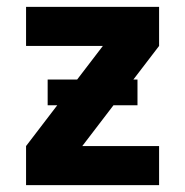

<svg xmlns="http://www.w3.org/2000/svg" viewBox="-20 -540 540 560"><path d="M56 0V-114L147 -233H119V-308H205L280 -406H56V-520H444V-406L369 -308H381V-233H311L220 -114H444V0Z"/></svg>

Font: Iosevka SS18 Heavy
Style: Regular
Weight: 900
Monospace: yes
Designer: Belleve Invis
Foundry: Belleve Invis
Version: Version 25.1.1; ttfautohint (v1.8.4)